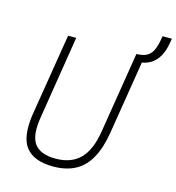

<svg xmlns="http://www.w3.org/2000/svg" viewBox="-121 -940 966 1051"><g transform="rotate(15 361.5 -414.0)"><path d="M275 8Q220 8 181 -7Q142 -22 119.5 -51.5Q97 -81 91 -126Q85 -171 93 -231L170 -705H216L141 -236Q123 -129 157 -83Q191 -37 277 -37Q365 -37 415.5 -87.5Q466 -138 483 -246L557 -705H604L531 -253Q517 -165 485 -106.5Q453 -48 401 -20Q349 8 275 8ZM579 -665 555 -683 559 -705Q593 -706 614.5 -717Q636 -728 648.5 -753.5Q661 -779 668 -823L670 -836H723L719 -813Q712 -768 694.5 -736Q677 -704 648.5 -686Q620 -668 579 -665Z"/></g></svg>

Font: Nunito Sans 7pt Condensed ExtraLight
Style: Italic
Weight: 250
Width: 3
Italic angle: -9°
Designer: Vernon Adams
Foundry: Vernon Adams
Version: Version 3.101;gftools[0.9.27]